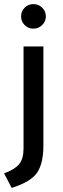

<svg xmlns="http://www.w3.org/2000/svg" viewBox="-33 -712 308 938"><path d="M130 -572Q105 -572 87.5 -589.5Q70 -607 70 -632Q70 -657 87.5 -674.5Q105 -692 130 -692Q155 -692 173 -674.5Q191 -657 191 -632Q191 -607 173 -589.5Q155 -572 130 -572ZM82 13V-485H179V-2Q179 85 149 130.5Q119 176 24 206L-13 135Q39 116 60.5 90Q82 64 82 13Z"/></svg>

Font: Palanquin Medium
Style: Regular
Weight: 500
Designer: Pria Ravichandran
Version: Version 1.0.4